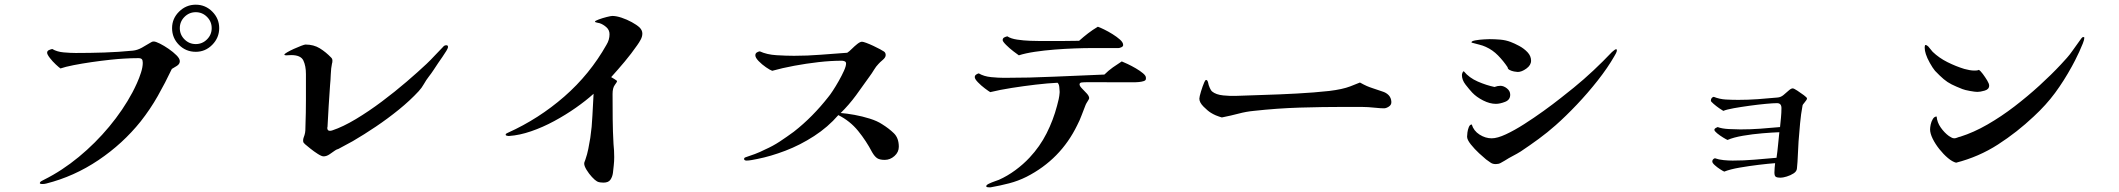

<svg xmlns="http://www.w3.org/2000/svg" viewBox="-20 -785 9040 819"><path d="M883 -665Q883 -693 863 -713Q843 -733 815 -733Q787 -733 767 -713Q747 -693 747 -665Q747 -637 767 -617Q787 -597 815 -597Q843 -597 863 -617Q883 -637 883 -665ZM747 -524Q747 -512 734.5 -504Q722 -496 713 -491Q685 -432 653 -375.5Q621 -319 580 -267Q504 -172 400 -102Q296 -32 177 -2Q173 -1 169 -0.5Q165 0 161 0Q160 0 155 -0.5Q150 -1 150 -4Q150 -9 158.5 -13.5Q167 -18 169 -19Q245 -57 316 -115.5Q387 -174 446 -245Q505 -316 545 -391Q554 -408 564 -430Q574 -452 581.5 -475.5Q589 -499 589 -517Q589 -528 585 -532.5Q581 -537 570 -537Q555 -537 539.5 -536.5Q524 -536 509 -535Q487 -534 449.5 -530Q412 -526 370.5 -520Q329 -514 293.5 -507Q258 -500 238 -493Q232 -497 218 -510Q204 -523 192.5 -538Q181 -553 181 -560Q181 -568 189 -571.5Q197 -575 203 -576Q223 -564 252 -561.5Q281 -559 303 -559Q364 -559 425 -561Q486 -563 547 -569Q566 -571 585 -581.5Q604 -592 620 -602Q625 -605 628 -606.5Q631 -608 636 -608Q644 -608 662 -599Q680 -590 699.5 -576.5Q719 -563 733 -549Q747 -535 747 -524ZM915 -665Q915 -624 885.5 -594Q856 -564 815 -564Q773 -564 743.5 -593.5Q714 -623 714 -665Q714 -706 744 -735.5Q774 -765 815 -765Q856 -765 885.5 -735.5Q915 -706 915 -665Z M1891 -585Q1891 -581 1888.5 -576.5Q1886 -572 1884 -568Q1876 -555 1867 -542Q1858 -529 1849 -516Q1839 -501 1829.5 -486.5Q1820 -472 1809 -458Q1798 -444 1788.5 -427Q1779 -410 1766 -396Q1729 -356 1681.5 -317.5Q1634 -279 1583.5 -245Q1533 -211 1485 -183Q1470 -175 1454.5 -166.5Q1439 -158 1424 -150Q1414 -147 1409 -143Q1399 -136 1386 -127Q1373 -118 1360 -118Q1352 -118 1335.5 -128.5Q1319 -139 1303.5 -151.5Q1288 -164 1281 -170Q1277 -174 1275 -176.5Q1273 -179 1273 -186Q1273 -192 1275 -197.5Q1277 -203 1279 -209Q1282 -219 1282.5 -229Q1283 -239 1283 -249Q1285 -304 1285 -359Q1285 -414 1285 -469Q1285 -504 1274 -527Q1263 -550 1222 -550Q1217 -550 1211.5 -549.5Q1206 -549 1201 -549Q1200 -549 1196.5 -549.5Q1193 -550 1193 -552Q1193 -555 1205 -562Q1217 -569 1233.5 -576.5Q1250 -584 1264.5 -589.5Q1279 -595 1283 -595Q1318 -595 1344 -579Q1370 -563 1393 -539Q1398 -534 1398 -526Q1398 -522 1397.5 -519Q1397 -516 1396 -513Q1392 -495 1391 -468.5Q1390 -442 1388 -423Q1385 -378 1382 -333Q1379 -288 1377 -243L1376 -240Q1376 -227 1387 -227Q1390 -227 1392.5 -227.5Q1395 -228 1398 -229Q1443 -244 1498 -277Q1553 -310 1609 -352Q1665 -394 1714.5 -436.5Q1764 -479 1799 -512Q1818 -530 1835 -548.5Q1852 -567 1870 -585Q1875 -592 1884 -592Q1891 -592 1891 -585Z M2720 -642Q2720 -629 2713 -616Q2706 -603 2698 -592Q2673 -556 2644.5 -522Q2616 -488 2587 -456Q2589 -455 2600.5 -448Q2612 -441 2612 -439Q2612 -435 2602.5 -422.5Q2593 -410 2593 -384Q2593 -331 2593.5 -277.5Q2594 -224 2597 -171Q2600 -143 2600 -115Q2600 -106 2599.5 -97Q2599 -88 2598 -79Q2597 -64 2594.5 -47Q2592 -30 2583.5 -18Q2575 -6 2554 -6Q2547 -6 2540 -7Q2533 -8 2527 -11Q2518 -16 2505 -30Q2492 -44 2482 -60.5Q2472 -77 2472 -87Q2472 -92 2474 -96Q2476 -100 2477 -104Q2485 -127 2489.5 -150Q2494 -173 2498 -197Q2505 -244 2507 -291.5Q2509 -339 2512 -385Q2480 -356 2436.5 -325.5Q2393 -295 2344 -268.5Q2295 -242 2245.5 -225Q2196 -208 2152 -205H2149Q2147 -205 2142 -206Q2137 -207 2137 -211Q2137 -214 2141 -216Q2145 -218 2147 -219Q2278 -278 2387 -373Q2496 -468 2567 -594Q2580 -615 2580 -639Q2580 -657 2566.5 -669Q2553 -681 2538 -686Q2535 -687 2526.5 -688.5Q2518 -690 2518 -693Q2518 -696 2534 -702Q2550 -708 2568 -712.5Q2586 -717 2592 -717Q2609 -717 2631.5 -709.5Q2654 -702 2675 -690.5Q2696 -679 2708 -668Q2720 -656 2720 -642Z M3814 -159Q3814 -136 3795.5 -119.5Q3777 -103 3754 -103Q3733 -103 3722 -110Q3711 -117 3700 -136Q3675 -184 3640.5 -226.5Q3606 -269 3556 -294Q3512 -243 3452.5 -204.5Q3393 -166 3330 -142Q3267 -118 3211 -107Q3201 -105 3187.5 -102.5Q3174 -100 3164 -100Q3161 -100 3157.5 -101.5Q3154 -103 3154 -107Q3154 -112 3160 -114Q3171 -118 3180 -121Q3189 -124 3200 -128Q3208 -131 3222 -137Q3236 -143 3243 -147Q3277 -162 3306.5 -181.5Q3336 -201 3366 -223Q3407 -255 3444 -292.5Q3481 -330 3513 -371Q3520 -379 3532.5 -398Q3545 -417 3558 -440Q3571 -463 3580 -483Q3589 -503 3589 -514Q3589 -521 3583 -523.5Q3577 -526 3571 -526Q3524 -526 3471.5 -520Q3419 -514 3368 -504.5Q3317 -495 3274 -483Q3265 -486 3247.5 -498Q3230 -510 3216 -524.5Q3202 -539 3202 -549Q3202 -557 3208 -561Q3214 -565 3221 -566Q3251 -552 3292.5 -549.5Q3334 -547 3367 -547Q3424 -547 3480.5 -551.5Q3537 -556 3594 -560Q3602 -565 3613.5 -576.5Q3625 -588 3637 -597.5Q3649 -607 3657 -607Q3662 -607 3675.5 -602Q3689 -597 3705 -589.5Q3721 -582 3734 -575Q3747 -568 3751 -565Q3758 -560 3758 -550Q3758 -540 3745.5 -529.5Q3733 -519 3727 -512Q3717 -502 3708 -487Q3699 -472 3690 -460Q3662 -420 3631.5 -378.5Q3601 -337 3566 -303Q3592 -301 3625 -295Q3658 -289 3690 -279Q3722 -269 3743 -255Q3772 -237 3793 -216.5Q3814 -196 3814 -159Z M4868 -449Q4868 -442 4858.5 -439Q4849 -436 4837.5 -435Q4826 -434 4821 -434H4757Q4749 -434 4724.5 -434Q4700 -434 4671.5 -434.5Q4643 -435 4620 -434.5Q4597 -434 4592 -433Q4585 -431 4585 -425Q4585 -418 4595.5 -407.5Q4606 -397 4616 -386Q4626 -375 4626 -366Q4626 -363 4619.5 -353Q4613 -343 4611 -338Q4602 -316 4594 -294Q4586 -272 4575 -251Q4504 -105 4359 -31Q4323 -13 4284.5 -3Q4246 7 4206 14Q4205 14 4203 14Q4201 14 4199 14Q4197 14 4192 13.5Q4187 13 4187 9Q4187 4 4198.5 -1.5Q4210 -7 4223 -11.5Q4236 -16 4241 -18Q4277 -34 4311 -59Q4345 -84 4372 -113Q4416 -160 4444.5 -216.5Q4473 -273 4489 -334Q4493 -348 4496 -362Q4499 -376 4500 -390Q4500 -391 4500 -392.5Q4500 -394 4500 -395Q4500 -402 4498.5 -414.5Q4497 -427 4491 -432Q4449 -430 4398 -424Q4347 -418 4296 -410Q4245 -402 4204 -392Q4197 -396 4181 -408Q4165 -420 4151.5 -434Q4138 -448 4138 -456Q4138 -463 4144 -467Q4150 -471 4155 -472Q4177 -459 4208 -456Q4239 -453 4264 -453Q4371 -453 4478 -458Q4585 -463 4691 -467Q4708 -484 4727 -497.5Q4746 -511 4765 -523Q4773 -520 4790 -512Q4807 -504 4825 -493.5Q4843 -483 4855.5 -472.5Q4868 -462 4868 -454ZM4771 -593Q4771 -587 4763.5 -583.5Q4756 -580 4751 -580H4637Q4606 -580 4564.5 -578.5Q4523 -577 4478.5 -573.5Q4434 -570 4394 -564Q4354 -558 4326 -549Q4320 -553 4303 -566Q4286 -579 4271.5 -593.5Q4257 -608 4257 -614Q4257 -622 4264 -625.5Q4271 -629 4277 -630Q4292 -620 4319 -616Q4346 -612 4374 -611Q4402 -610 4420 -610Q4461 -610 4502 -610Q4543 -610 4583 -611Q4602 -628 4621.5 -643Q4641 -658 4663 -671Q4672 -668 4689.5 -659.5Q4707 -651 4725.5 -639.5Q4744 -628 4757.5 -616Q4771 -604 4771 -593Z M5915 -351Q5916 -338 5904.5 -330.5Q5893 -323 5884 -323Q5880 -323 5868 -323.5Q5856 -324 5851 -325Q5814 -329 5786 -329Q5758 -329 5720 -329Q5620 -329 5523.5 -326Q5427 -323 5328 -312Q5296 -309 5264 -300.5Q5232 -292 5192 -284Q5181 -287 5166 -293Q5161 -295 5155.5 -298Q5150 -301 5145 -304Q5132 -312 5114 -330Q5096 -348 5096 -364Q5096 -372 5103 -395Q5110 -418 5117 -434Q5121 -444 5125 -444Q5130 -444 5133 -434Q5135 -422 5140.5 -410Q5146 -398 5150 -395Q5167 -381 5198 -378Q5229 -375 5251 -376Q5299 -378 5368 -380Q5437 -382 5511.5 -386Q5586 -390 5650 -397Q5707 -404 5739.5 -416.5Q5772 -429 5781 -433Q5799 -423 5810.5 -418Q5822 -413 5836 -408.5Q5850 -404 5876 -395Q5893 -390 5903.5 -379Q5914 -368 5915 -351Z M6422 -381Q6422 -359 6400 -350.5Q6378 -342 6361 -342Q6335 -342 6306.5 -356.5Q6278 -371 6260 -390Q6247 -404 6231.5 -424Q6216 -444 6216 -465Q6216 -468 6218 -474Q6220 -480 6224 -481Q6247 -453 6284 -437Q6321 -421 6355 -414Q6368 -419 6380 -419Q6394 -419 6408 -408Q6422 -397 6422 -381ZM6877 -571Q6877 -565 6873 -557.5Q6869 -550 6866 -545Q6838 -496 6795.5 -442Q6753 -388 6706 -338.5Q6659 -289 6616 -251Q6581 -220 6543.5 -192.5Q6506 -165 6467 -139Q6451 -129 6433.5 -120Q6416 -111 6399 -100Q6389 -94 6380.5 -89.5Q6372 -85 6360 -85Q6347 -85 6338 -91.5Q6329 -98 6319 -105Q6309 -113 6289.5 -131Q6270 -149 6254 -169Q6238 -189 6238 -202Q6238 -208 6239.5 -220Q6241 -232 6245.5 -243Q6250 -254 6258 -254Q6266 -227 6291 -211Q6316 -195 6343 -195Q6367 -195 6403.5 -212Q6440 -229 6481.5 -255.5Q6523 -282 6564 -311.5Q6605 -341 6639 -368Q6673 -395 6693 -411Q6736 -446 6777 -484.5Q6818 -523 6856 -563Q6859 -565 6864.5 -570Q6870 -575 6874 -575Q6877 -575 6877 -571ZM6511 -526Q6511 -507 6491 -492.5Q6471 -478 6454 -478Q6449 -478 6438.5 -480Q6428 -482 6419.5 -486.5Q6411 -491 6411 -498Q6393 -525 6370 -548.5Q6347 -572 6318 -585Q6305 -591 6290.5 -594.5Q6276 -598 6262 -602Q6257 -602 6257 -605Q6257 -610 6274 -613Q6291 -616 6310 -617Q6329 -618 6334 -618Q6356 -618 6379.5 -616Q6403 -614 6424 -606Q6440 -600 6460.5 -589Q6481 -578 6496 -562Q6511 -546 6511 -526Z M7688 -365Q7688 -360 7678.5 -349Q7669 -338 7669 -335Q7662 -298 7658.5 -259Q7655 -220 7652 -182Q7650 -154 7649 -124.5Q7648 -95 7645 -66Q7644 -54 7631 -45.5Q7618 -37 7601.5 -32Q7585 -27 7575 -27Q7562 -27 7555.5 -30.5Q7549 -34 7549 -49Q7549 -59 7550 -69Q7551 -79 7552 -89Q7524 -87 7482.5 -82Q7441 -77 7400.5 -70Q7360 -63 7335 -53Q7330 -55 7317.5 -63Q7305 -71 7294.5 -80.5Q7284 -90 7284 -96Q7284 -106 7295 -110Q7312 -104 7332.5 -102Q7353 -100 7371 -100Q7418 -100 7465 -104Q7512 -108 7558 -112Q7562 -139 7564.5 -166.5Q7567 -194 7570 -221Q7541 -220 7498.5 -216.5Q7456 -213 7415 -206Q7374 -199 7349 -188Q7344 -190 7330 -198.5Q7316 -207 7304.5 -216.5Q7293 -226 7293 -231Q7293 -236 7298.5 -239Q7304 -242 7307 -243Q7325 -236 7355 -234.5Q7385 -233 7404 -233Q7446 -233 7488.5 -236Q7531 -239 7573 -243Q7575 -263 7577 -283.5Q7579 -304 7579 -324Q7579 -345 7560 -345Q7544 -345 7512 -342Q7480 -339 7443.5 -334Q7407 -329 7376 -323.5Q7345 -318 7331 -312Q7327 -314 7314 -323Q7301 -332 7289.5 -342Q7278 -352 7278 -355Q7278 -369 7290 -372Q7315 -362 7341.5 -360.5Q7368 -359 7395 -359Q7436 -359 7478.5 -362Q7521 -365 7562 -369Q7576 -370 7587.5 -379.5Q7599 -389 7609.5 -398.5Q7620 -408 7627 -408Q7632 -408 7646.5 -398.5Q7661 -389 7674.5 -379Q7688 -369 7688 -365Z M8465 -420Q8465 -404 8446 -398.5Q8427 -393 8415 -393Q8405 -393 8383 -397Q8361 -401 8351 -405Q8323 -416 8305 -425Q8287 -434 8271 -447.5Q8255 -461 8234 -483Q8224 -495 8212 -516.5Q8200 -538 8195 -554Q8190 -569 8190 -582Q8190 -582 8190.5 -587.5Q8191 -593 8193 -593Q8199 -593 8205 -587Q8210 -581 8214.5 -575.5Q8219 -570 8224 -564Q8251 -538 8287 -520Q8323 -502 8359 -491Q8370 -488 8381 -486Q8392 -484 8403 -484Q8408 -484 8412.5 -484.5Q8417 -485 8421 -487Q8428 -483 8438 -469.5Q8448 -456 8456.5 -442Q8465 -428 8465 -420ZM8871 -624Q8871 -616 8864.5 -599.5Q8858 -583 8849 -563.5Q8840 -544 8831.5 -527.5Q8823 -511 8818 -502Q8784 -440 8746 -388.5Q8708 -337 8655 -288Q8584 -221 8502.5 -168.5Q8421 -116 8324 -91Q8308 -95 8289 -111Q8270 -127 8252.5 -149Q8235 -171 8224 -193.5Q8213 -216 8213 -233Q8213 -241 8215.5 -253.5Q8218 -266 8224.5 -277Q8231 -288 8241 -288Q8243 -263 8258.5 -241Q8274 -219 8293 -205Q8298 -202 8304 -198.5Q8310 -195 8316 -195Q8322 -195 8329 -198Q8336 -201 8342 -202Q8399 -220 8458 -254Q8517 -288 8573 -331Q8629 -374 8680 -420.5Q8731 -467 8771 -510Q8784 -524 8796.5 -538Q8809 -552 8820 -568Q8830 -581 8839 -594.5Q8848 -608 8858 -621Q8862 -627 8867 -627Q8871 -627 8871 -624Z"/></svg>

Font: Kaisei HarunoUmi Medium
Style: Regular
Weight: 500
Designer: Font-Kai, 金井和夫
Foundry: KAZUO KANAI
Version: Version 5.003